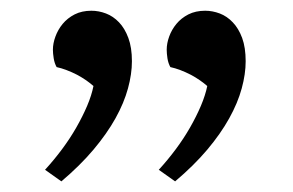

<svg xmlns="http://www.w3.org/2000/svg" viewBox="-20 -807 544 356"><path d="M63.5 -492.2Q80.1 -510.3 95 -530.3Q109.9 -550.3 121.6 -570.8Q133.3 -591.3 141.6 -610.8Q149.9 -630.4 153.3 -647.5Q147.9 -652.3 139.9 -658Q131.8 -663.6 122.6 -668.5Q113.3 -673.3 103.5 -677Q93.8 -680.7 85 -682.6Q81.1 -689.5 79.6 -698.7Q78.1 -708 78.1 -714.8Q78.1 -726.6 82.8 -739.3Q87.4 -752 96.2 -762.7Q105 -773.4 118.4 -780.3Q131.8 -787.1 149.4 -787.1Q163.1 -787.1 176.5 -782Q189.9 -776.9 200.7 -765.6Q211.4 -754.4 218 -736.6Q224.6 -718.8 224.6 -693.4Q224.6 -669.9 217.3 -643.1Q210 -616.2 194.1 -587.6Q178.2 -559.1 153.3 -529.5Q128.4 -500 93.8 -470.7ZM274.4 -492.2Q291 -510.3 305.9 -530.3Q320.8 -550.3 332.5 -570.8Q344.2 -591.3 352.5 -610.8Q360.8 -630.4 364.3 -647.5Q358.9 -652.3 350.8 -658Q342.8 -663.6 333.5 -668.5Q324.2 -673.3 314.5 -677Q304.7 -680.7 295.9 -682.6Q292 -689.5 290.5 -698.7Q289.1 -708 289.1 -714.8Q289.1 -726.6 293.7 -739.3Q298.3 -752 307.1 -762.7Q315.9 -773.4 329.3 -780.3Q342.8 -787.1 360.4 -787.1Q374 -787.1 387.5 -782Q400.9 -776.9 411.6 -765.6Q422.4 -754.4 429 -736.6Q435.5 -718.8 435.5 -693.4Q435.5 -669.9 428.2 -643.1Q420.9 -616.2 405 -587.6Q389.2 -559.1 364.3 -529.5Q339.4 -500 304.7 -470.7Z"/></svg>

Font: Proza Libre
Style: Regular
Weight: 400
Designer: Jasper de Waard
Foundry: Jasper de Waard
Version: Version 1.001; ttfautohint (v1.4.1.8-43bc)